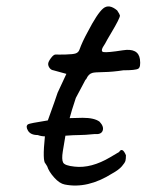

<svg xmlns="http://www.w3.org/2000/svg" viewBox="-20 -574 451 590"><path d="M194 -211 234 -212Q270 -212 286 -200Q300 -185 295.5 -172.5Q291 -160 270 -162Q240 -159 223.5 -159Q207 -159 181 -157L173 -109Q169 -84 174 -74.5Q179 -65 209 -62Q260 -56 319 -91L346 -107Q356 -123 367 -97Q367 -86 365.5 -80Q364 -74 354.5 -63Q345 -52 325 -41Q249 7 179 -7Q163 -10 146.5 -28.5Q130 -47 125 -63L120 -71Q110 -78 118 -155Q107 -155 96 -159Q74 -159 66 -172.5Q58 -186 66 -192Q70 -195 127 -204Q152 -273 157 -289L184 -347L144 -358Q137 -359 132.5 -365Q128 -371 128 -377.5Q128 -384 136.5 -395.5Q145 -407 151.5 -406.5Q158 -406 181.5 -406.5Q205 -407 213 -410Q221 -413 224 -421Q233 -446 249 -475Q279 -533 297 -548Q315 -563 340 -542Q348 -530 348.5 -526.5Q349 -523 342 -509Q335 -495 321.5 -472.5Q308 -450 303 -440Q286 -416 298 -414Q310 -412 357.5 -419.5Q405 -427 410 -392Q413 -368 405 -363Q397 -358 359 -358Q327 -353 298.5 -352.5Q270 -352 264 -350Q252 -347 245 -331Q242 -329 238 -320Q232 -308 213 -273Q199 -231 194 -211Z"/></svg>

Font: Caveat
Style: Regular
Weight: 400
Designer: Pablo Impallari
Foundry: Creative Lab NY
Version: Version 1.096; ttfautohint (v1.3)